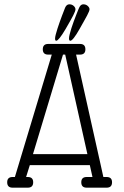

<svg xmlns="http://www.w3.org/2000/svg" viewBox="-20 -868 571 887"><path d="M48.8 -50.3H38.1C21.5 -50.3 13.2 -42.2 13.2 -25.9C13.2 -9.3 21.5 -1 38.1 -1H108.4C125 -1 133.3 -9.3 133.3 -25.9C133.3 -42.2 125 -50.3 108.4 -50.3H100.6L117.7 -105H395L407.2 -50.3H380.4C363.8 -50.3 355.5 -42.2 355.5 -25.9C355.5 -9.3 363.8 -1 380.4 -1H472.7C489.3 -1 497.6 -9.3 497.6 -25.9C497.6 -42.2 489.3 -50.3 472.7 -50.3H457.5L439.5 -131.8C438.8 -132.8 438.3 -134.9 438 -138.2L331.5 -615.7H349.6C366.2 -615.7 374.5 -623.9 374.5 -640.1C374.5 -656.7 366.2 -665 349.6 -665H202.6C186 -665 177.7 -656.7 177.7 -640.1C177.7 -623.9 186 -615.7 202.6 -615.7H219.2ZM271 -615.7H281.2L383.8 -155.8H132.3ZM280.8 -832.5C280.1 -830.6 278.5 -826.3 275.9 -819.8L266.8 -796.4L255.9 -766.6C252 -755.9 248.5 -745.5 245.4 -735.6C242.3 -725.7 239.7 -716.6 237.5 -708.5C235.4 -700.4 234.4 -694.2 234.4 -689.9C234.4 -683.1 236.2 -679.7 239.7 -679.7C247.2 -679.7 261.6 -697.6 282.7 -733.4C299 -761.4 310.7 -782.3 317.9 -796.1C325 -810 328.6 -819.5 328.6 -824.7C328.6 -830.6 325.8 -835.9 320.3 -840.8C314.8 -845.7 308.1 -848.1 300.3 -848.1C291.8 -848.1 285.3 -842.9 280.8 -832.5ZM345.7 -832.5C344.7 -830.6 342.9 -826.4 340.3 -820.1L331.3 -797.1L320.3 -768.1C316.4 -757.6 312.9 -747.5 309.8 -737.5C306.7 -727.6 304.1 -718.5 302 -710.2C299.9 -701.9 298.8 -695.5 298.8 -690.9C298.8 -683.4 300.8 -679.7 304.7 -679.7C312.8 -679.7 327 -697.6 347.2 -733.4L368.2 -770.8C374 -781 378.8 -789.7 382.6 -796.9C386.3 -804 389.1 -809.9 390.9 -814.5C392.7 -819 393.6 -822.6 393.6 -825.2C393.6 -830.4 390.8 -835.5 385.3 -840.6C379.7 -845.6 372.9 -848.1 364.7 -848.1C356.6 -848.1 350.3 -842.9 345.7 -832.5Z"/></svg>

Font: Nathan
Style: Regular
Weight: 400
Designer: Peter Wiegel
Foundry: Peter Wiegel
Version: Version 1.001 2009